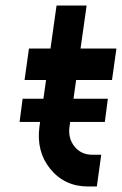

<svg xmlns="http://www.w3.org/2000/svg" viewBox="-20 -676 442 696"><path d="M185 -656 163 -500H85L69 -386H147L123 -217Q111 -127 162 -64Q214 0 299 0H331L347 -115H315Q274 -115 250 -145Q226 -175 232 -217L256 -386H386L402 -500H272L294 -656ZM51 -234H360L371 -318H62Z"/></svg>

Font: Unageo
Style: SemiBold-Italic
Weight: 600
Designer: Richard Sepsi
Foundry: Richard Sepsi
Version: Version 2.000